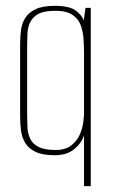

<svg xmlns="http://www.w3.org/2000/svg" viewBox="-20 -522 395 658"><path d="M268 116V-59Q260 -32 234.5 -11Q209 10 168 10Q126 10 102 -1.5Q78 -13 66.5 -32Q55 -51 52 -74.5Q49 -98 49 -122V-372Q49 -396 52 -419Q55 -442 66.5 -460.5Q78 -479 102 -490.5Q126 -502 168 -502Q217 -502 238.5 -486.5Q260 -471 267 -452L273 -495H291V116ZM170 -8Q204 -8 224 -23.5Q244 -39 253.5 -61Q263 -83 265.5 -104Q268 -125 268 -136V-335Q268 -359 266.5 -385.5Q265 -412 257 -434.5Q249 -457 228.5 -471Q208 -485 170 -485Q132 -485 112 -474.5Q92 -464 83.5 -446Q75 -428 74 -406.5Q73 -385 73 -363V-129Q73 -107 74 -85.5Q75 -64 83.5 -46.5Q92 -29 112 -18.5Q132 -8 170 -8Z"/></svg>

Font: Alumni Sans Thin
Style: Regular
Weight: 100
Designer: Robert E. Leuschke
Foundry: Robert E. Leuschke
Version: Version 1.018